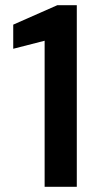

<svg xmlns="http://www.w3.org/2000/svg" viewBox="-20 -720 386 740"><path d="M152 0V-563L31 -532V-625L201 -700H276V0Z"/></svg>

Font: DM Sans 16pt SemiBold
Style: Regular
Weight: 600
Version: Version 4.004;gftools[0.9.30]